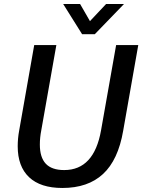

<svg xmlns="http://www.w3.org/2000/svg" viewBox="-20 -924 707 954"><path d="M68 -197Q68 -236 75 -274L150 -700H260L185 -276Q178 -240 178 -206Q178 -142 207.5 -110.5Q237 -79 299 -79Q447 -79 482 -276L557 -700H667L592 -274Q567 -129 492 -59.5Q417 10 290 10Q181 10 124.5 -43.5Q68 -97 68 -197ZM294 -904H378L427 -819L507 -904H596L451 -754H388Z"/></svg>

Font: Sarabun Medium
Style: Italic
Weight: 500
Italic angle: -10°
Designer: Suppakit Chalermlarp | Katatrad Co.,Ltd.
Foundry: Cadson Demak Co.,Ltd.
Version: Version 1.000; ttfautohint (v1.6)